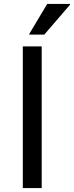

<svg xmlns="http://www.w3.org/2000/svg" viewBox="-20 -956 376 976"><path d="M129 -780H205L336 -932V-936H220L129 -784ZM96 -720V0H192V-720Z"/></svg>

Font: Kufam Arabic Latin Roman Normal
Style: Regular
Weight: 400
Designer: Wael Morcos & Artur Schmal
Version: Version 1.200;PS 001.200;hotconv 1.0.88;makeotf.lib2.5.64775